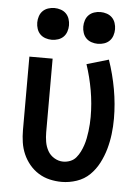

<svg xmlns="http://www.w3.org/2000/svg" viewBox="-53 -781 607 831"><g transform="rotate(5 250.0 -365.5)"><path d="M246 8Q220 8 194 2Q168 -4 145.5 -18Q123 -32 106 -52.5Q89 -73 78.5 -97Q68 -121 64 -147.5Q60 -174 60 -200V-520H161V-200Q161 -179 164.5 -158.5Q168 -138 178 -120Q188 -102 206.5 -91Q225 -80 245 -80Q261 -80 276 -86Q291 -92 301 -104Q311 -116 318 -130Q325 -144 330 -159Q335 -174 338 -189.5Q341 -205 343 -220.5Q345 -236 346 -252Q347 -268 347 -283Q347 -341 337 -398Q327 -455 309 -509L404 -537Q425 -476 436.5 -412Q448 -348 448 -284Q448 -250 444 -217Q440 -184 431 -152Q422 -120 406.5 -90Q391 -60 367.5 -37Q344 -14 311.5 -3Q279 8 246 8ZM350 -601Q336 -601 322.5 -605.5Q309 -610 299.5 -619.5Q290 -629 285.5 -642.5Q281 -656 281 -670Q281 -684 285.5 -697.5Q290 -711 299.5 -720.5Q309 -730 322.5 -734.5Q336 -739 350 -739Q364 -739 377.5 -734.5Q391 -730 400.5 -720.5Q410 -711 414.5 -697.5Q419 -684 419 -670Q419 -656 414.5 -642.5Q410 -629 400.5 -619.5Q391 -610 377.5 -605.5Q364 -601 350 -601ZM150 -601Q136 -601 122.5 -605.5Q109 -610 99.5 -619.5Q90 -629 85.5 -642.5Q81 -656 81 -670Q81 -684 85.5 -697.5Q90 -711 99.5 -720.5Q109 -730 122.5 -734.5Q136 -739 150 -739Q164 -739 177.5 -734.5Q191 -730 200.5 -720.5Q210 -711 214.5 -697.5Q219 -684 219 -670Q219 -656 214.5 -642.5Q210 -629 200.5 -619.5Q191 -610 177.5 -605.5Q164 -601 150 -601Z"/></g></svg>

Font: Iosevka SS18 Semibold
Style: Regular
Weight: 600
Monospace: yes
Designer: Belleve Invis
Foundry: Belleve Invis
Version: Version 25.1.1; ttfautohint (v1.8.4)